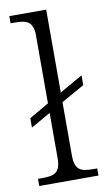

<svg xmlns="http://www.w3.org/2000/svg" viewBox="-87 -803 467 846"><g transform="rotate(-10 146.5 -380.0)"><path d="M18 0H283V-32H265C211 -32 183 -41 183 -107V-346L286 -404V-448L183 -389V-760H18V-728H37C90 -728 119 -718 119 -656V-352L31 -301V-259L119 -309V-107C119 -41 91 -32 37 -32H18Z"/></g></svg>

Font: Noto Serif Ethiopic Light
Style: Regular
Weight: 300
Designer: Monotype Design Team
Foundry: Monotype Imaging Inc.
Version: Version 2.102